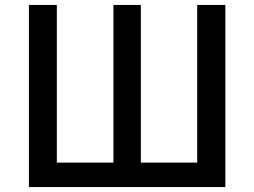

<svg xmlns="http://www.w3.org/2000/svg" viewBox="-20 -757 1029 777"><path d="M97 0V-737H210V-99H439V-737H550V-99H778V-737H892V0Z"/></svg>

Font: Noto Sans KR Medium
Style: Regular
Weight: 500
Designer: Ryoko NISHIZUKA  (kana, bopomofo & ideographs); Paul D. Hunt (Latin, Greek & Cyrillic); Sandoll Communications , Soo-you
Foundry: Adobe
Version: Version 2.004-H2;hotconv 1.0.118;makeotfexe 2.5.65603